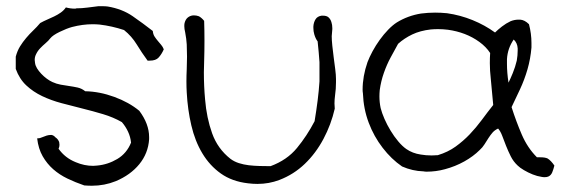

<svg xmlns="http://www.w3.org/2000/svg" viewBox="-20 -552 1800 613"><path d="M502.9 -394.5Q496.1 -378.9 486.3 -368.2Q477.5 -358.4 458 -358.4H451.2Q432.6 -383.8 416.5 -410.2Q400.4 -436.5 376 -456.1Q337.9 -468.8 297.9 -473.6Q287.1 -474.6 275.4 -474.6Q244.1 -474.6 210 -465.8Q192.4 -460.9 170.4 -450.2Q148.4 -439.5 140.6 -429.7Q134.8 -421.9 125.5 -414.1Q116.2 -406.2 107.9 -397.5Q99.6 -388.7 94.7 -377.9Q90.8 -370.1 90.8 -360.4Q90.8 -356.4 91.8 -351.6Q92.8 -342.8 98.1 -334Q103.5 -325.2 111.8 -316.4Q120.1 -307.6 129.4 -300.8Q138.7 -293.9 147.5 -290Q160.2 -284.2 173.8 -281.7Q187.5 -279.3 201.2 -277.3Q214.8 -275.4 228 -272.5Q241.2 -269.5 252 -260.7Q297.9 -259.8 344.7 -242.7Q391.6 -225.6 424.8 -198.2Q456.1 -156.2 456.1 -114.3V-107.4Q453.1 -62.5 424.8 -27.8Q396.5 6.8 349.6 26.4Q313.5 41 273.4 41Q261.7 41 249 40Q220.7 30.3 195.3 18.1Q169.9 5.9 149.9 -11.7Q129.9 -29.3 116.2 -53.2Q102.5 -77.1 98.6 -110.4H101.6Q107.4 -110.4 113.3 -113.3Q121.1 -116.2 128.9 -119.1Q135.7 -121.1 141.6 -121.1H144.5Q151.4 -120.1 157.2 -113.3Q165 -108.4 168.9 -98.6Q169.9 -93.8 169.9 -89.8Q169.9 -83 167 -77.1Q187.5 -47.9 221.7 -34.2Q249 -22.5 277.3 -22.5Q283.2 -22.5 290 -23.4Q324.2 -26.4 354.5 -44.4Q384.8 -62.5 398.4 -96.7Q396.5 -115.2 388.7 -131.8Q380.9 -148.4 369.1 -162.1Q341.8 -177.7 309.1 -187.5Q276.4 -197.3 242.7 -205.6Q209 -213.9 176.3 -222.7Q143.6 -231.4 114.7 -245.1Q85.9 -258.8 64 -279.3Q42 -299.8 30.3 -332V-371.1Q35.2 -389.6 43.9 -403.8Q52.7 -418 63.5 -430.7Q74.2 -443.4 85.9 -454.6Q97.7 -465.8 108.4 -478.5Q119.1 -484.4 130.4 -489.3Q141.6 -494.1 152.8 -499.5Q164.1 -504.9 173.8 -511.7Q183.6 -518.6 190.4 -528.3Q204.1 -524.4 219.7 -524.4Q221.7 -524.4 223.6 -525.4Q241.2 -525.4 259.3 -527.8Q277.3 -530.3 293.9 -532.2H307.6Q316.4 -532.2 324.2 -531.2Q370.1 -523.4 403.3 -500.5Q436.5 -477.5 467.8 -453.1Q468.8 -442.4 473.6 -435.1Q478.5 -427.7 483.9 -421.4Q489.3 -415 494.6 -408.7Q500 -402.3 502.9 -394.5Z M1052.7 -299.8V-289.1Q1052.7 -267.6 1049.8 -248Q1047.9 -233.4 1047.9 -221.7Q1047.9 -212.9 1048.8 -205.1Q1037.1 -154.3 1012.7 -108.4Q988.3 -62.5 953.1 -28.8Q918 4.9 872.1 22.5Q838.9 35.2 801.8 35.2Q787.1 35.2 771.5 33.2Q720.7 27.3 685.1 2Q649.4 -23.4 626 -62.5Q602.5 -101.6 590.8 -151.9Q579.1 -202.1 576.2 -256.8Q575.2 -273.4 575.2 -292Q575.2 -310.5 576.2 -331.1Q577.1 -350.6 577.1 -371.1Q577.1 -390.6 576.2 -410.2Q575.2 -427.7 571.3 -448.2Q568.4 -460 568.4 -468.8Q568.4 -474.6 569.3 -478.5Q572.3 -490.2 579.6 -496.1Q586.9 -502 596.7 -502.9H599.6Q607.4 -502.9 615.2 -500Q624 -495.1 631.8 -485.4Q632.8 -454.1 632.8 -421.9Q632.8 -389.6 631.8 -357.4Q630.9 -338.9 630.9 -321.3Q630.9 -276.4 634.8 -234.4Q639.6 -175.8 657.2 -126.5Q674.8 -77.1 715.8 -44.9Q727.5 -36.1 742.7 -31.2Q757.8 -26.4 774.4 -24.4Q791 -22.5 809.1 -22Q827.1 -21.5 843.8 -21.5Q896.5 -41 928.2 -79.6Q960 -118.2 984.4 -165Q990.2 -200.2 994.1 -231Q998 -261.7 1000 -292V-353.5Q998 -383.8 994.1 -419.9Q987.3 -428.7 983.4 -442.4Q980.5 -452.1 980.5 -462.9V-467.8Q981.4 -480.5 987.3 -490.2Q993.2 -500 1006.8 -502H1010.7Q1022.5 -502 1028.3 -497.1Q1035.2 -491.2 1038.1 -481.4Q1041 -472.7 1041 -461.9V-459Q1040 -446.3 1039.1 -436.5Q1039.1 -423.8 1041 -405.8Q1043 -387.7 1045.4 -368.7Q1047.9 -349.6 1050.3 -331.1Q1052.7 -312.5 1052.7 -299.8Z M1750 -23.4Q1747.1 -11.7 1743.2 -2Q1739.3 7.8 1730.5 11.7Q1725.6 13.7 1718.8 13.7Q1713.9 13.7 1709 12.7Q1695.3 10.7 1680.7 4.9Q1666 -1 1652.8 -8.8Q1639.6 -16.6 1632.8 -23.4Q1619.1 -36.1 1610.8 -52.7Q1602.5 -69.3 1595.7 -86.4Q1588.9 -103.5 1583.5 -118.2Q1578.1 -132.8 1570.3 -141.6Q1559.6 -136.7 1552.7 -128.9Q1545.9 -121.1 1539.6 -111.3Q1533.2 -101.6 1526.9 -91.3Q1520.5 -81.1 1511.7 -73.2Q1491.2 -52.7 1462.4 -36.6Q1433.6 -20.5 1400.4 -11.7Q1372.1 -3.9 1341.8 -3.9Q1336.9 -3.9 1332 -4.9Q1296.9 -5.9 1263.7 -20.5Q1229.5 -43.9 1201.7 -80.1Q1173.8 -116.2 1157.2 -160.2Q1140.6 -204.1 1138.7 -253.9Q1137.7 -259.8 1137.7 -265.6Q1137.7 -308.6 1153.3 -353.5Q1159.2 -369.1 1169.4 -388.2Q1179.7 -407.2 1192.4 -424.8Q1205.1 -442.4 1219.2 -457Q1233.4 -471.7 1247.1 -480.5Q1282.2 -502 1324.2 -508.8Q1346.7 -511.7 1369.1 -511.7Q1387.7 -511.7 1407.2 -509.8Q1449.2 -503.9 1488.8 -487.8Q1528.3 -471.7 1560.5 -448.2Q1569.3 -457 1582.5 -467.3Q1595.7 -477.5 1610.4 -484.4Q1623 -489.3 1635.7 -489.3H1640.6Q1655.3 -488.3 1668.9 -474.6Q1676.8 -444.3 1676.8 -415V-400.4Q1673.8 -364.3 1664.1 -330.6Q1654.3 -296.9 1640.1 -266.6Q1626 -236.3 1613.3 -210Q1627.9 -164.1 1646 -122.1Q1664.1 -80.1 1694.3 -49.8H1705.1Q1720.7 -49.8 1728.5 -45.9Q1739.3 -39.1 1750 -23.4ZM1620.1 -425.8Q1600.6 -397.5 1598.6 -363.3V-347.7Q1598.6 -320.3 1603.5 -288.1Q1609.4 -299.8 1617.2 -318.8Q1625 -337.9 1629.9 -358.4Q1632.8 -375 1632.8 -390.6V-397.5Q1631.8 -415 1620.1 -425.8ZM1554.7 -216.8Q1550.8 -256.8 1546.9 -300.8Q1543.9 -326.2 1543.9 -350.6Q1543.9 -367.2 1544.9 -382.8Q1532.2 -402.3 1510.7 -418Q1489.3 -433.6 1463.9 -443.4Q1438.5 -453.1 1410.2 -457Q1393.6 -459 1378.9 -459Q1367.2 -459 1355.5 -458Q1321.3 -454.1 1295.9 -441.9Q1270.5 -429.7 1251 -412.1Q1240.2 -392.6 1227.5 -369.1Q1214.8 -345.7 1205.6 -319.3Q1196.3 -293 1192.4 -264.6Q1191.4 -253.9 1191.4 -244.1Q1191.4 -225.6 1195.3 -207Q1199.2 -191.4 1207.5 -172.4Q1215.8 -153.3 1227.1 -134.8Q1238.3 -116.2 1251.5 -100.6Q1264.6 -85 1277.3 -76.2Q1296.9 -62.5 1323.2 -58.6Q1339.8 -55.7 1358.4 -55.7Q1368.2 -55.7 1377.9 -56.6Q1410.2 -66.4 1434.6 -84Q1459 -101.6 1479.5 -123Q1500 -144.5 1518.1 -168.9Q1536.1 -193.4 1554.7 -216.8Z"/></svg>

Font: Crafty Girls
Style: Regular
Weight: 400
Designer: Crystal Kluge
Foundry: Font Diner, Inc DBA Tart Workshop
Version: Version 1.001